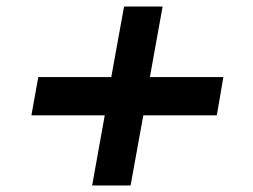

<svg xmlns="http://www.w3.org/2000/svg" viewBox="-20 -568 776 588"><path d="M262.2 0 300.8 -214.8H76.2L97.2 -332H320.8L359.9 -547.9H478L439 -332H664.1L644 -214.8H418.9L379.9 0Z"/></svg>

Font: Archivo Expanded ExtraBold
Style: Italic
Weight: 800
Width: 7
Italic angle: -10°
Designer: Hector Gatti
Foundry: Omnibus-Type
Version: Version 2.001